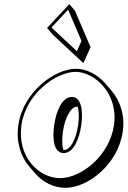

<svg xmlns="http://www.w3.org/2000/svg" viewBox="-20 -860 616 927"><path d="M68.6 -256C56.7 -174 80.1 -104 121.4 -55.8L148.6 -24C186.9 20.7 240.5 46.8 295.8 46.8C404.6 46.8 549.9 -66.2 572.6 -224.2C584.4 -305.8 559 -374.8 517.8 -423L490.5 -454.8C450.9 -501.1 396.7 -528 346.8 -528C243.8 -528 91.6 -416 68.6 -256ZM314.7 -840 207.2 -725 234.4 -693.2 382.5 -555.2 417.3 -632.2 342 -808.2ZM354.8 -345C361.2 -323.5 362.7 -292.5 357.4 -256C347.3 -186 319 -136 289.9 -136C288.5 -136 287.1 -136.1 285.7 -136.3C279.5 -157.7 278.6 -188.3 283.8 -224.2C294 -295.2 323.6 -345.2 351.9 -345.2C352.8 -345.2 353.8 -345.1 354.8 -345ZM308.9 -813.3 373.5 -662.2 351.3 -612.8 228.4 -727.2ZM83.6 -256C105.4 -407.8 250.8 -513 344.7 -513C437.2 -513 552.3 -407.8 530.4 -256C508.7 -105.9 370.2 0 270.7 0C165 0 61.9 -105.7 83.6 -256ZM241.7 -256.6C231.9 -188.8 239.6 -121 287.7 -121C334.7 -121 362.7 -188.5 372.4 -256C382.3 -324.8 372.5 -392 326.8 -392C280.7 -392 251.6 -325.3 241.7 -256.6Z"/></svg>

Font: Blink
Style: 3DObl
Weight: 400
Designer: Mew Too
Foundry: Cannot Into Space Fonts
Version: Version 001.000